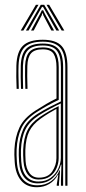

<svg xmlns="http://www.w3.org/2000/svg" viewBox="-20 -771 355 797"><path d="M251 0V-492.5Q251 -549 229.2 -573.5Q207.5 -598 157.5 -598Q105.2 -598 82 -574.8Q58.8 -551.5 57 -498.5Q56.2 -476.8 56.8 -451.5Q57.2 -426.2 58 -402H49Q48 -427 47.6 -452Q47.2 -477 48 -498.8Q49.8 -556.2 75.2 -581.1Q100.8 -606 157.5 -606Q212.5 -606 236.2 -579.6Q260 -553.2 260 -492.5V0ZM233 0V-22.2L235 -87.8H233Q224.5 -56 199.8 -32.9Q175 -9.8 136.8 -9.8Q102 -9.8 81.9 -33.2Q61.8 -56.8 59.2 -100.2Q58.2 -116.8 57.9 -127.6Q57.5 -138.5 58.2 -150.8Q60.2 -198 76.1 -234.1Q92 -270.2 137 -299Q160 -313.5 186.9 -327.4Q213.8 -341.2 232.8 -350V-492.5Q232.8 -540.5 215.4 -561.4Q198 -582.2 157.5 -582.2Q115 -582.2 95.9 -562.6Q76.8 -543 75.2 -497.8Q74.5 -476 74.9 -450.8Q75.2 -425.5 76 -402H67.2Q66.2 -426.2 65.9 -451.8Q65.5 -477.2 66.2 -498Q67.8 -547.2 89 -568.8Q110.2 -590.2 157.5 -590.2Q202.8 -590.2 222.4 -567.5Q242 -544.8 242 -492.5V0ZM133 6.2Q90.8 6.2 67.4 -21.8Q44 -49.8 41 -99.2Q39.8 -115.5 39.6 -128.6Q39.5 -141.8 40 -151.8Q42.5 -202.5 60.8 -241.9Q79 -281.2 129.2 -313.2Q152.5 -328 172.9 -340Q193.2 -352 214.5 -362.2V-492.5Q214.5 -527.8 202.8 -547Q191 -566.2 157.5 -566.2Q123.2 -566.2 108.9 -549.6Q94.5 -533 93.5 -497Q92.8 -478 93 -455.1Q93.2 -432.2 94.2 -402H85.2Q84.2 -432.5 84 -455.4Q83.8 -478.2 84.2 -497.5Q85.8 -538 102.5 -556.1Q119.2 -574.2 157.5 -574.2Q195.5 -574.2 209.6 -553.5Q223.8 -532.8 223.8 -492.5V-356.5Q199.2 -345 176.1 -332Q153 -319 132.5 -305.8Q85.5 -275.8 68.4 -238.1Q51.2 -200.5 49 -151.2Q48.5 -137.8 48.8 -127.1Q49 -116.5 50 -99.8Q53 -52.5 74.9 -27.1Q96.8 -1.8 135 -1.8Q167.8 -1.8 191.8 -18.9Q215.8 -36 227.2 -64.2H229.2L224.8 -9.2V0H215.5V-4.5L221.8 -45H220Q207.2 -21.2 184.5 -7.5Q161.8 6.2 133 6.2ZM139.2 -17.5Q170.2 -17.5 191 -33.1Q211.8 -48.8 222.1 -71.6Q232.5 -94.5 232.5 -115.5V-341.8Q212 -332.2 187.1 -318.9Q162.2 -305.5 141 -292Q102.2 -266.8 85.6 -233.5Q69 -200.2 67 -149Q66.5 -136 67 -125.9Q67.5 -115.8 68.2 -101Q70.8 -59.5 89.5 -38.5Q108.2 -17.5 139.2 -17.5ZM140.5 -25.8Q112.2 -25.8 96.1 -45.9Q80 -66 77.5 -101.5Q75.5 -129 76.2 -148.8Q78.2 -198.5 93.9 -229.9Q109.5 -261.2 144.8 -285Q161.2 -296.2 182.4 -308.5Q203.5 -320.8 223.5 -330.5V-114.8Q223.5 -94.2 215 -73.6Q206.5 -53 188.2 -39.4Q170 -25.8 140.5 -25.8ZM141.5 -33.5Q180 -33.5 197.1 -59.6Q214.2 -85.8 214.2 -114.5V-319Q198.5 -310.5 181.9 -300.4Q165.2 -290.2 148.2 -278Q115.8 -254.8 101.4 -225.8Q87 -196.8 85.2 -148.5Q85 -137.8 85.2 -127.2Q85.5 -116.8 86.2 -102.5Q88.2 -71.2 102.4 -52.4Q116.5 -33.5 141.5 -33.5ZM66 -644.2 129 -751H139.8L77 -644.2ZM87.5 -644.2 149.2 -751H163.5L225.5 -644.2H214.2L166.5 -728.8L158.5 -742.5H154.5L146.5 -728.8L98.5 -644.2ZM236 -644.2 173.2 -751H184L247 -644.2ZM108.8 -644.2 147 -714.5 153.8 -728.5H159.2L165.8 -714.5L204.5 -644.2H193.2L159.8 -707.5L157.8 -715.5H155.2L153.2 -707.5L119.8 -644.2Z"/></svg>

Font: Big Shoulders Inline Display Light
Style: Regular
Weight: 300
Designer: Patric King
Foundry: XO Type Co
Version: Version 1.000